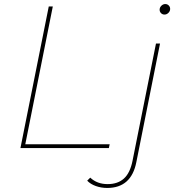

<svg xmlns="http://www.w3.org/2000/svg" viewBox="-20 -732 875 949"><path d="M221 -700H241L105 -19H522L518 0H81ZM411 161 426 146Q460 178 512 178Q562 178 592.5 150.5Q623 123 635 63L751 -517H771L654 69Q629 197 510 197Q480 197 453.5 187.5Q427 178 411 161ZM769 -684Q769 -695 777.5 -703.5Q786 -712 797 -712Q807 -712 814 -705Q821 -698 821 -688Q821 -677 812.5 -668.5Q804 -660 793 -660Q783 -660 776 -667Q769 -674 769 -684Z"/></svg>

Font: Montserrat Alternates Thin
Style: Italic
Weight: 250
Italic angle: -11.3°
Designer: Julieta Ulanovsky
Foundry: Julieta Ulanovsky
Version: Version 7.200